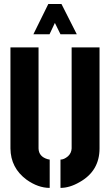

<svg xmlns="http://www.w3.org/2000/svg" viewBox="-20 -916 540 941"><path d="M143.6 -748 216.8 -896.5H281.2L356.4 -748H276.4L249 -803.7L222.7 -748ZM31.2 -188.5V-683.6H168.9V-188.5Q169.9 -148.4 213.9 -135.7Q220.7 -133.8 223.6 -133.8V4.9Q167 4.9 110.4 -35.2Q32.2 -92.8 31.2 -188.5ZM276.4 4.9V-133.8Q293.9 -133.8 313.5 -150.4Q330.1 -166 331.1 -188.5V-683.6H467.8V-188.5Q467.8 -78.1 370.1 -23.4Q321.3 4.9 276.4 4.9Z"/></svg>

Font: Post No Bills Jaffna ExtraBold
Style: Regular
Weight: 800
Designer: Kosala Senevirathne, Siva Puranthara, Lasantha Premarathna, Tharique Azeez
Foundry: Mooniak
Version: Version 1.220 ; ttfautohint (v1.6)